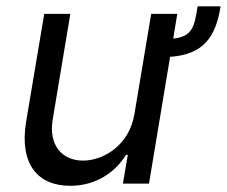

<svg xmlns="http://www.w3.org/2000/svg" viewBox="-20 -590 729 617"><path d="M688.9 -569.6H615.1C604.8 -504.3 598.4 -472.3 536.6 -465.9L549.7 -545.5H465.9L411.9 -223C394.9 -120.7 309.7 -73.9 247.2 -73.9C177.6 -73.9 136.4 -125 149.1 -204.5L206 -545.5H122.2L63.9 -198.9C41.2 -59.7 103.7 7.1 206 7.1C288.4 7.1 350.9 -36.9 384.9 -92.3H390.6L375 0H458.8L526.6 -407.3C633.5 -415.1 672.9 -469.8 688.9 -569.6Z"/></svg>

Font: Margiela Sans
Style: Italic
Weight: 400
Italic angle: -9.39999°
Designer: Stefan Endress, Andreas Faust
Version: Version 1.100;FEAKit 1.0